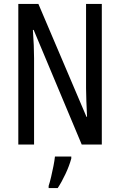

<svg xmlns="http://www.w3.org/2000/svg" viewBox="-20 -800 609 975"><path d="M497 -66H395L151 -648H147Q153 -566 153 -504V-66H73V-780H175L419 -207H422Q420 -251 418.5 -287.5Q417 -324 417 -352V-780H497ZM342 5Q332 42 312.5 83.5Q293 125 273 155H227V144Q233 126 239.5 98.5Q246 71 251.5 43Q257 15 259 -5H342Z"/></svg>

Font: Noto Sans Malayalam UI ExtraCondensed
Style: Regular
Weight: 400
Width: 2
Designer: Jelle Bosma - Monotype Design Team
Foundry: Monotype Imaging Inc.
Version: Version 2.104; ttfautohint (v1.8.4.7-5d5b)